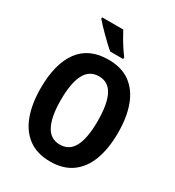

<svg xmlns="http://www.w3.org/2000/svg" viewBox="-219 -1114 1096 1201"><g transform="rotate(30 329.0 -513.0)"><path d="M609 -409Q609 -296 578.5 -213.5Q548 -131 486 -86Q424 -41 329 -41Q235 -41 173 -86.5Q111 -132 80.5 -215Q50 -298 50 -410Q50 -586 120 -681Q190 -776 330 -776Q425 -776 486.5 -731Q548 -686 578.5 -604Q609 -522 609 -409ZM196 -409Q196 -289 228.5 -226Q261 -163 329 -163Q398 -163 430 -225Q462 -287 462 -409Q462 -531 430 -593.5Q398 -656 330 -656Q261 -656 228.5 -593Q196 -530 196 -409ZM314 -985Q325 -964 341.5 -935.5Q358 -907 375.5 -880.5Q393 -854 406 -838V-825H312Q297 -837 276 -857Q255 -877 232.5 -899Q210 -921 191 -941.5Q172 -962 161 -975V-985Z"/></g></svg>

Font: Noto Sans Tamil UI Condensed
Style: Bold
Weight: 700
Width: 3
Designer: Jelle Bosma - Monotype Design Team
Foundry: Monotype Imaging Inc.
Version: Version 2.004; ttfautohint (v1.8.4.7-5d5b)